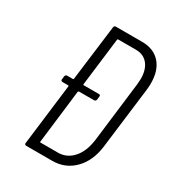

<svg xmlns="http://www.w3.org/2000/svg" viewBox="-169 -804 832 908"><g transform="rotate(30 247.0 -350.0)"><path d="M475 -551Q475 -528 473 -516L432 -184Q422 -99 373.5 -49.5Q325 0 254 0H112Q107 0 104.5 -3Q102 -6 103 -10L144 -343Q144 -347 141 -347H110Q105 -347 102.5 -350Q100 -353 101 -357L103 -374Q105 -384 114 -384H145Q149 -384 149 -388L187 -690Q187 -694 190 -697Q193 -700 197 -700H340Q404 -700 439.5 -660.5Q475 -621 475 -551ZM421 -514Q423 -536 423 -545Q423 -595 399.5 -624Q376 -653 334 -653H237Q233 -653 233 -649L201 -388Q201 -384 204 -384H287Q297 -384 295 -374L293 -357Q291 -347 282 -347H200Q197 -347 195 -343L160 -51Q159 -50 160 -48.5Q161 -47 163 -47H260Q307 -48 339.5 -84.5Q372 -121 381 -185Z"/></g></svg>

Font: Barlow Condensed Light
Style: Italic
Weight: 300
Width: 3
Italic angle: -7°
Designer: Jeremy Tribby
Foundry: Tribby Type
Version: Version 1.408